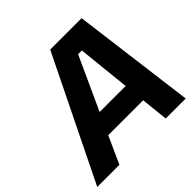

<svg xmlns="http://www.w3.org/2000/svg" viewBox="-190 -911 1085 1085"><g transform="rotate(-45 352.5 -368.5)"><path d="M-6 0 355 -737H606L701 0H541L524 -163H245L171 0ZM303 -290H511L478 -607H448Z"/></g></svg>

Font: Tomorrow SemiBold
Style: Italic
Weight: 600
Italic angle: -10°
Designer: Tony de Marco, Monica Rizzolli
Foundry: Just in Type
Version: Version 2.002